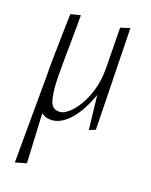

<svg xmlns="http://www.w3.org/2000/svg" viewBox="-106 -528 645 822"><g transform="rotate(15 217.0 -117.0)"><path d="M40 225 86 -279 99 -10 91 215ZM310 9 306 -146Q271 -69 229.5 -30Q188 9 149 9Q109 9 91 -19.5Q73 -48 73 -103Q73 -127 75.5 -164Q78 -201 82.5 -244Q87 -287 91.5 -328.5Q96 -370 99.5 -402.5Q103 -435 105 -450L150 -457Q149 -443 146 -411Q143 -379 139 -339Q135 -299 131 -258.5Q127 -218 124.5 -184.5Q122 -151 122 -133Q122 -76 132.5 -55Q143 -34 173 -34Q187 -34 209 -49.5Q231 -65 253 -95Q275 -125 292 -169Q309 -213 313 -270L326 -449L369 -459L339 0Z"/></g></svg>

Font: Ancizar Sans Thin
Style: Italic
Weight: 100
Italic angle: -4°
Designer: Cesar Puertas, Viviana Monsalve, Julian Moncada, Julian Prieto, Jose Castro, Mariel Hernandez, Felipe Aragon, Sara Alarc
Version: Version 8.100